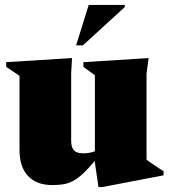

<svg xmlns="http://www.w3.org/2000/svg" viewBox="-20 -738 683 777"><path d="M268 -170Q268 -150 273.5 -138.5Q279 -127 290 -122.2Q301 -117.5 318 -117.5Q334.5 -117.5 350.8 -121.5Q367 -125.5 387 -135.5L391.5 -120Q356 -76 330.5 -49.8Q305 -23.5 284 -10.5Q263 2.5 241.2 6.8Q219.5 11 192 11Q128 11 93.5 -25.8Q59 -62.5 59 -130.5V-431L5 -467.5V-486.5L271.5 -503L268 -442ZM378.5 19 364 -80V-433.5L317.5 -467.5V-486.5L581.5 -503L573 -440V-92Q578 -88 586 -82.2Q594 -76.5 603.8 -70Q613.5 -63.5 623.2 -57.2Q633 -51 642 -45.5V-28.5L394 19ZM288 -554.5 339 -718H485V-709.5L315.5 -554.5Z"/></svg>

Font: Newsreader 60pt ExtraBold
Style: Regular
Weight: 800
Designer: Hugues Gentile
Foundry: Production Type
Version: Version 1.003